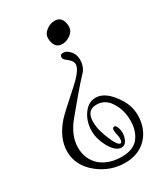

<svg xmlns="http://www.w3.org/2000/svg" viewBox="-174 -427 712 829"><g transform="rotate(-30 182.0 -12.0)"><path d="M220 -250Q198 -250 188 -265Q178 -280 178 -302Q178 -324 198 -339Q218 -354 240 -354Q262 -354 272 -339Q282 -324 282 -302Q282 -280 262 -265Q242 -250 220 -250ZM200 330Q126 330 68 284Q5 234 5 163Q5 96 62 32Q70 23 96.5 -1.5Q123 -26 169 -67Q226 -118 226 -146Q226 -162 207 -177Q187 -192 187 -200Q187 -216 202 -216Q210 -216 217 -213Q252 -193 252 -153Q252 -124 236 -102Q201 -65 168 -25.5Q135 14 100 56Q54 114 54 172Q54 231 97 268Q138 300 199 300Q265 300 290 257Q309 226 309 183Q309 133 287 96Q262 50 215 50Q166 50 166 108Q166 150 191 206Q209 247 222 247Q231 247 231 225Q231 218 228 205Q225 191 225 185Q225 170 236 170Q243 170 249 187Q253 198 253 211Q253 230 244 248Q235 265 218 265Q188 265 162 217Q141 176 141 141Q141 97 162 63Q188 22 227 22Q279 22 325 97Q348 135 348 179Q348 244 307 288Q265 330 200 330Z"/></g></svg>

Font: Festive
Style: Regular
Weight: 400
Designer: Robert E. Leuschke
Foundry: Robert E. Leuschke
Version: Version 1.101; ttfautohint (v1.8.3)